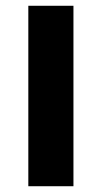

<svg xmlns="http://www.w3.org/2000/svg" viewBox="-20 -645 352 665"><path d="M78.1 -625V0H234.4V-625Z"/></svg>

Font: Sorena-Fanum Normal
Style: Regular
Weight: 400
Designer: Mohammad Darvishi
Version: Version 1.000;March 20, 2024;FontCreator 15.0.0.2958 64-bit